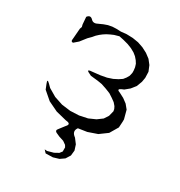

<svg xmlns="http://www.w3.org/2000/svg" viewBox="-156 -605 812 866"><g transform="rotate(30 250.0 -172.0)"><path d="M56.6 -472.7Q70.3 -491.2 85.9 -474.6Q98.6 -460.9 121.1 -473.6L140.6 -482.4L160.2 -489.3L180.7 -493.2L201.2 -494.1L225.6 -493.2L253.9 -496.1L286.1 -495.1L316.4 -490.2L344.7 -480.5L371.1 -466.8L394.5 -449.2L412.1 -426.8L423.8 -398.4L424.8 -367.2L420.9 -344.7L410.2 -316.4L391.6 -293L369.1 -274.4L357.4 -269.5Q335.9 -259.8 359.4 -252L383.8 -239.3L406.2 -222.7L423.8 -201.2L435.5 -157.2V-145.5L433.6 -114.3L408.2 -71.3L368.2 -42L320.3 -25.4L275.4 -18.6Q257.8 4.9 285.2 24.4L303.7 48.8L312.5 76.2L309.6 103.5L294.9 127L272.5 142.6L243.2 151.4L206.1 152.3L193.4 138.7L206.1 139.6L237.3 130.9L258.8 119.1L268.6 106.4V85L262.7 75.2L246.1 63.5L221.7 55.7L202.1 46.9Q190.4 40 200.2 29.3L219.7 3.9L227.5 -5.9Q237.3 -20.5 210 -22.5L155.3 -36.1L104.5 -60.5L62.5 -96.7L52.7 -121.1Q42 -147.5 62.5 -127L76.2 -113.3L116.2 -89.8L160.2 -75.2L206.1 -69.3L251 -71.3L293 -80.1L328.1 -95.7L354.5 -115.2L369.1 -137.7L376 -165L374 -175.8L368.2 -187.5L356.4 -201.2L338.9 -213.9L319.3 -226.6L294.9 -236.3L268.6 -245.1L245.1 -249L208 -252.9L196.3 -258.8Q169.9 -270.5 209 -272.5L244.1 -276.4L275.4 -282.2L301.8 -291L323.2 -301.8L340.8 -313.5L351.6 -327.1L359.4 -340.8L363.3 -357.4V-369.1L361.3 -385.7L356.4 -401.4L347.7 -415L335.9 -428.7L321.3 -440.4L301.8 -451.2L279.3 -460L253.9 -466.8L230.5 -471.7L206.1 -464.8L190.4 -458L174.8 -450.2L161.1 -441.4L148.4 -431.6L135.7 -419.9L125 -407.2L109.4 -391.6L85 -360.4L63.5 -341.8Q52.7 -340.8 53.7 -351.6L54.7 -362.3L58.6 -412.1L62.5 -422.9L59.6 -434.6Z"/></g></svg>

Font: B2 Hana
Style: Regular
Weight: 500
Version: 2020-08-05; (max)